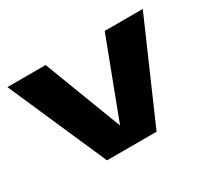

<svg xmlns="http://www.w3.org/2000/svg" viewBox="-109 -722 998 909"><g transform="rotate(-30 390.0 -268.0)"><path d="M541 -536H749L515 0H244L9 -536H218L380 -112Z"/></g></svg>

Font: Anybody Wide
Style: Bold
Weight: 700
Width: 7
Designer: Tyler Finck
Foundry: Etcetera Type Company
Version: Version 1.000; ttfautohint (v1.8)